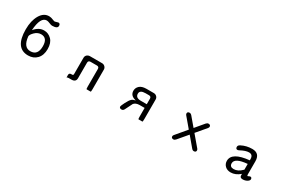

<svg xmlns="http://www.w3.org/2000/svg" viewBox="122 -1949 4757 3199"><g transform="rotate(30 2500.0 -350.0)"><path d="M352.5 -376Q432.6 -474.6 533.2 -474.6Q616.2 -474.6 677.2 -413.6Q738.3 -352.5 738.3 -233.4Q738.3 -114.3 673.8 -46.4Q609.4 21.5 505.9 21.5Q256.8 21.5 256.8 -336.9Q256.8 -504.9 320.3 -613.3Q383.8 -721.7 487.3 -721.7Q523.4 -721.7 569.3 -702.1Q597.7 -690.4 609.4 -690.4Q618.2 -690.4 640.6 -699.2Q663.1 -708 671.9 -708Q709 -708 709 -664.1Q709 -608.4 605.5 -608.4Q585.9 -608.4 548.8 -624.5Q511.7 -640.6 488.3 -640.6Q370.1 -640.6 352.5 -376ZM352.5 -251Q373 -58.6 503.9 -58.6Q645.5 -58.6 645.5 -234.4Q645.5 -394.5 522.5 -394.5Q457 -394.5 404.3 -342.8Q351.6 -291 351.6 -257.8L352.5 -251Z M1627.9 -366.2Q1627 -407.2 1586.9 -408.2H1460Q1419.9 -407.2 1418.9 -366.2V-68.4Q1418.9 7.8 1335 7.8H1286.1Q1261.7 7.8 1246.1 17.1Q1246.1 7.8 1246.1 -30.8Q1246.1 -69.3 1285.2 -69.3H1301.8Q1327.1 -70.3 1327.1 -92.8V-407.2Q1327.1 -442.4 1352.5 -464.8Q1377 -484.4 1408.2 -484.4H1639.6Q1672.9 -484.4 1696.3 -461.4Q1719.7 -438.5 1719.7 -407.2V-27.3Q1719.7 21.5 1711.9 21.5H1635.7Q1627.9 21.5 1627.9 -27.3V-366.2Z M2436.5 -227.5Q2321.3 -252.9 2321.3 -349.6Q2321.3 -404.3 2363.3 -443.8Q2405.3 -483.4 2492.2 -484.4H2635.7Q2670.9 -484.4 2694.3 -460Q2715.8 -437.5 2715.8 -407.2V-26.4Q2715.8 22.5 2708 22.5H2634.8Q2627 22.5 2627 -26.4V-193.4H2529.3Q2454.1 -191.4 2422.9 -150.4L2350.6 -5.9Q2334 22.5 2306.6 22.5Q2262.7 22.5 2262.7 -11.7Q2262.7 -24.4 2298.3 -96.2Q2334 -168 2366.2 -197.3Q2384.8 -215.8 2436.5 -227.5ZM2627 -264.6V-372.1Q2626 -412.1 2585.9 -413.1H2518.6Q2410.2 -413.1 2410.2 -343.8Q2410.2 -264.6 2512.7 -264.6H2627Z M3500 -183.6 3346.7 -2.9Q3326.2 21.5 3303.7 21.5Q3261.7 21.5 3261.7 -15.6Q3261.7 -30.3 3274.4 -44.9L3445.3 -248L3289.1 -432.6Q3276.4 -448.2 3276.4 -461.9Q3276.4 -499 3317.4 -499Q3341.8 -499 3361.3 -475.6L3500 -311.5L3637.7 -475.6Q3658.2 -499 3680.7 -499Q3722.7 -499 3722.7 -461.9Q3722.7 -448.2 3710 -432.6L3553.7 -248L3725.6 -44.9Q3737.3 -30.3 3737.3 -15.6Q3737.3 21.5 3695.3 21.5Q3671.9 21.5 3652.3 -2.9L3500 -183.6Z M4581.1 -52.7Q4495.1 21.5 4404.3 21.5Q4335.9 21.5 4294.9 -18.1Q4253.9 -57.6 4253.9 -116.2Q4253.9 -281.2 4581.1 -313.5V-336.9Q4581.1 -421.9 4504.9 -421.9Q4441.4 -421.9 4343.8 -369.1Q4326.2 -360.4 4315.4 -360.4Q4281.2 -360.4 4281.2 -401.4Q4281.2 -431.6 4319.3 -450.2Q4413.1 -499 4524.4 -499Q4668.9 -499 4669.9 -346.7V-96.7Q4669.9 -67.4 4680.7 -67.4Q4685.5 -67.4 4700.2 -75.2Q4714.8 -84 4723.6 -84Q4755.9 -84 4755.9 -48.8Q4755.9 -22.5 4718.8 -0.5Q4681.6 21.5 4633.8 21.5Q4581.1 21.5 4581.1 -24.4V-52.7ZM4581.1 -244.1Q4343.8 -224.6 4343.8 -121.1Q4343.8 -51.8 4418.9 -51.8Q4500 -51.8 4574.2 -127Q4581.1 -131.8 4581.1 -132.8V-244.1Z"/></g></svg>

Font: YuPearl-Regular
Style: Regular
Weight: 400
Designer: Max Yao
Foundry: Max-Everyday
Version: Version 1.011; ttfautohint (v1.8.3)